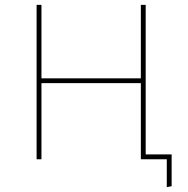

<svg xmlns="http://www.w3.org/2000/svg" viewBox="-20 -657 775 792"><path d="M561 0V-314H151V0H131V-637H151V-334H561V-637H581V-20H688V111L668 115V0Z"/></svg>

Font: Alegreya Sans SC Thin
Style: Regular
Weight: 100
Designer: Juan Pablo del Peral
Foundry: Huerta Tipografica
Version: Version 2.007